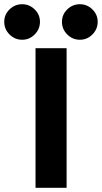

<svg xmlns="http://www.w3.org/2000/svg" viewBox="-93 -888 482 908"><path d="M75 0V-660H222V0ZM285 -700Q250 -700 225 -725Q200 -750 200 -785Q200 -819 225 -843.5Q250 -868 285 -868Q319 -868 344 -843.5Q369 -819 369 -785Q369 -750 344 -725Q319 -700 285 -700ZM12 -700Q-23 -700 -48 -725Q-73 -750 -73 -785Q-73 -819 -48 -843.5Q-23 -868 12 -868Q46 -868 71 -843.5Q96 -819 96 -785Q96 -750 71 -725Q46 -700 12 -700Z"/></svg>

Font: Lil Grotesk Black
Style: Regular
Weight: 900
Designer: Bastien Sozeau
Foundry: NBR — Bastien Sozeau
Version: Version 3.003; ttfautohint (v1.8.4.7-5d5b);gftools[0.9.33]